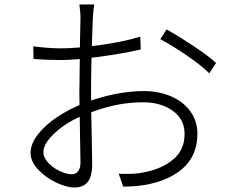

<svg xmlns="http://www.w3.org/2000/svg" viewBox="-20 -812 1040 854"><path d="M393 -732Q385 -532 385 -399Q385 -354 386 -305Q387 -256 388 -207Q389 -146 390 -84Q390 -27 370 -2.5Q350 22 311 22Q276 22 229 -0.5Q182 -23 149 -58.5Q116 -94 116 -132Q116 -172 148.5 -214Q181 -256 234.5 -291.5Q288 -327 349 -351Q415 -378 486 -392.5Q557 -407 618 -407Q688 -407 743 -382.5Q798 -358 828 -315Q858 -272 858 -217Q858 -128 803 -72.5Q748 -17 648 6Q595 18 528 18L508 -39Q543 -38 570 -39Q597 -40 623 -46Q700 -61 750.5 -103Q801 -145 801 -216Q801 -282 748 -319.5Q695 -357 618 -357Q551 -357 489 -343.5Q427 -330 358 -302Q282 -273 227.5 -224Q173 -175 173 -135Q173 -111 194.5 -88Q216 -65 246 -51Q276 -37 299 -37Q318 -37 328 -51Q338 -65 338 -89L336 -203Q333 -386 333 -395Q333 -421 336 -640L338 -730Q338 -745 336.5 -761.5Q335 -778 333 -792H399Q395 -767 393 -732ZM941 -532 911 -486Q877 -520 813.5 -563.5Q750 -607 693 -638L721 -681Q775 -651 842 -606.5Q909 -562 941 -532ZM250 -597Q324 -597 428.5 -612Q533 -627 604 -649L606 -592Q528 -574 422.5 -559.5Q317 -545 251 -545Q184 -545 129 -550L128 -606Q196 -597 250 -597Z"/></svg>

Font: 寒蝉端黑体 Light
Style: Regular
Weight: 300
Designer: ChillDuanSans {Warren2060}; 
Source Han Sans {Ryoko NISHIZUKA 西塚涼子 (kana, bopomofo & ideographs); Paul D. Hunt (Latin, G
Foundry: ChillType&Adobe
Version: Version 1.300;Glyphs 3.3 (3306)